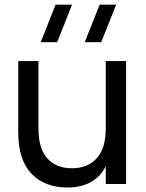

<svg xmlns="http://www.w3.org/2000/svg" viewBox="-20 -808 643 843"><path d="M490.2 -787.6 424.3 -622.6H352.1L417.5 -787.6ZM296.4 -787.6 231 -622.6H158.7L224.1 -787.6ZM148.9 -540V-243.7Q148.9 -156.2 187.5 -112.8Q226.1 -69.3 295.4 -69.3Q364.7 -69.3 404.5 -112.8Q444.3 -156.2 444.3 -243.7V-540H533.7V0H444.3V-78.1Q396.5 15.1 276.4 15.1Q175.8 15.1 117.9 -45.7Q60.1 -106.4 60.1 -228V-540Z"/></svg>

Font: Vela Sans Med
Style: Regular
Weight: 500
Designer: Principal design: Mikhail Sharanda - project Manrope.
Design modification: Ravid Balaliev
Foundry: Mikhail Sharanda
Version: Version 1.001